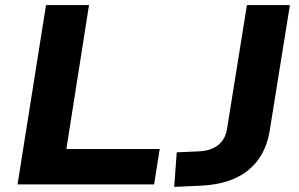

<svg xmlns="http://www.w3.org/2000/svg" viewBox="-20 -725 1176 755"><path d="M49 0 161 -705H330L241 -139H608L586 0ZM665 10 675 -126 765 -130Q797 -132 819.5 -143Q842 -154 855.5 -173Q869 -192 873 -220L951 -705H1120L1041 -214Q1031 -148 997.5 -100Q964 -52 907.5 -25.5Q851 1 772 5Z"/></svg>

Font: Nunito Sans 10pt SemiExpanded ExtraBold
Style: Italic
Weight: 800
Width: 6
Italic angle: -9°
Designer: Vernon Adams
Foundry: Vernon Adams
Version: Version 3.101;gftools[0.9.27]